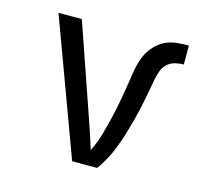

<svg xmlns="http://www.w3.org/2000/svg" viewBox="-83 -621 765 714"><g transform="rotate(15 300.0 -264.0)"><path d="M348 0H252L60 -520H150L270 -173Q280 -145 289.5 -116Q299 -87 308 -58Q325 -92 335.5 -129Q346 -166 354.5 -203Q363 -240 369.5 -277.5Q376 -315 382 -353Q385 -377 390 -400Q395 -423 404.5 -444.5Q414 -466 430.5 -484Q447 -502 468 -512.5Q489 -523 513 -525.5Q537 -528 560 -528V-455Q544 -455 527.5 -451Q511 -447 498.5 -436Q486 -425 479.5 -409Q473 -393 470 -376.5Q467 -360 464 -344Q461 -328 458 -311.5Q455 -295 451.5 -278.5Q448 -262 444.5 -246Q441 -230 436.5 -214Q432 -198 427.5 -181.5Q423 -165 418.5 -149.5Q414 -134 408 -118Q402 -102 396 -86.5Q390 -71 382.5 -56.5Q375 -42 366.5 -27.5Q358 -13 348 0Z"/></g></svg>

Font: Iosevka Extended
Style: Regular
Weight: 400
Width: 7
Monospace: yes
Designer: Belleve Invis
Foundry: Belleve Invis
Version: Version 32.5.0; ttfautohint (v1.8.4)